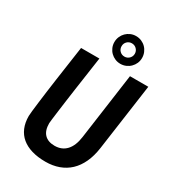

<svg xmlns="http://www.w3.org/2000/svg" viewBox="-219 -1027 1031 1152"><g transform="rotate(30 296.5 -450.5)"><path d="M377.9 -721.2Q358.4 -721.2 341.1 -728.5Q323.7 -735.8 310.5 -748.8Q297.4 -761.7 289.8 -779.3Q282.2 -796.9 282.2 -816.9Q282.2 -836.9 289.8 -854.5Q297.4 -872.1 310.3 -885Q323.2 -897.9 340.6 -905.5Q357.9 -913.1 377.9 -913.1Q398.4 -913.1 416 -905.5Q433.6 -897.9 446.5 -884.8Q459.5 -871.6 466.8 -854Q474.1 -836.4 474.1 -816.9Q474.1 -796.9 466.6 -779.5Q459 -762.2 446 -749.3Q433.1 -736.3 415.5 -728.8Q397.9 -721.2 377.9 -721.2ZM377.9 -771Q387.2 -771 395.5 -774.4Q403.8 -777.8 410.2 -784.2Q416.5 -790.5 420.2 -798.8Q423.8 -807.1 423.8 -816.9Q423.8 -826.7 420.2 -835Q416.5 -843.3 410.2 -849.6Q403.8 -856 395.5 -859.4Q387.2 -862.8 377.9 -862.8Q358.4 -862.8 345.2 -849.6Q332 -836.4 332 -816.9Q332 -797.4 345.2 -784.2Q358.4 -771 377.9 -771ZM253.9 -686Q234.9 -557.1 220.2 -453.1Q213.9 -408.7 208 -365.5Q202.1 -322.3 197.5 -287.1Q192.9 -252 189.9 -228Q187 -204.1 187 -199.2Q187 -148.9 211.7 -123.5Q236.3 -98.1 282.2 -98.1Q332 -98.1 362.5 -130.9Q393.1 -163.6 401.9 -227.1L465.8 -686H592.8L527.8 -223.1Q519.5 -165 499 -121.1Q478.5 -77.1 447.3 -47.6Q416 -18.1 374.3 -2.9Q332.5 12.2 282.2 12.2Q229 12.2 187.5 0Q146 -12.2 117.4 -35.9Q88.9 -59.6 74 -94.7Q59.1 -129.9 59.1 -175.8Q59.1 -184.6 62 -211.2Q64.9 -237.8 69.6 -275.4Q74.2 -313 80.3 -358.2Q86.4 -403.3 92.8 -448.7Q107.9 -555.7 127 -686Z"/></g></svg>

Font: Archivo Narrow
Style: Bold Italic
Weight: 700
Italic angle: -8°
Designer: Hector Gatti
Foundry: Hector Gatti
Version: 1.002; ttfautohint (v0.8)